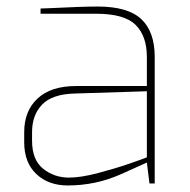

<svg xmlns="http://www.w3.org/2000/svg" viewBox="-20 -561 580 587"><path d="M54 -126V-157Q54 -222 95 -260Q136 -298 213 -298H429V-387Q429 -451 394.5 -485Q360 -519 274 -519H104V-535L132 -536Q229 -541 279 -541Q371 -541 412 -502.5Q453 -464 453 -387V0H437L429 -64Q427 -63 350 -28.5Q273 6 187 6Q128 6 91 -29Q54 -64 54 -126ZM429 -80V-282L207 -275Q139 -273 108.5 -241Q78 -209 78 -157V-131Q78 -72 112 -45Q146 -18 191 -18Q227 -18 280 -32Q333 -46 375 -60.5Q417 -75 429 -80Z"/></svg>

Font: Exo Thin
Style: Regular
Weight: 250
Designer: Natanael Gama
Foundry: Natanael Gama
Version: Version 1.500; ttfautohint (v1.6)